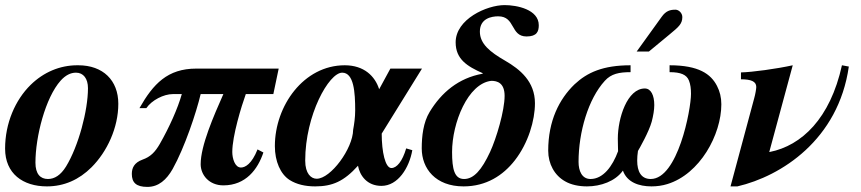

<svg xmlns="http://www.w3.org/2000/svg" viewBox="-23 -718 3377 753"><path d="M280 -462C212 -462 148 -435 97 -385C37 -326 -3 -235 -3 -135C-3 -37 67 13 161 13C228 13 287 -13 336 -62C397 -123 441 -217 441 -311C441 -403 381 -462 284 -462ZM322 -372C322 -285 285 -145 236 -65C215 -31 191 -16 165 -16C135 -16 116 -36 116 -80C116 -182 155 -335 215 -402C234 -423 254 -433 275 -433C304 -433 322 -410 322 -372Z M1070 -449H747C634 -449 578 -389 524 -294H551C572 -325 619 -349 655 -349H690C674 -292 641 -219 604 -154C585 -121 567 -103 536 -92C503 -80 494 -59 494 -36C494 -2 511 15 555 15C599 15 630 -13 654 -55C701 -139 747 -277 764 -349H853C815 -263 764 -147 764 -74C764 -32 797 9 853 9C941 9 988 -54 1010 -120L987 -132C964 -74 938 -61 922 -61C898 -61 888 -97 888 -122C888 -185 924 -302 941 -349H1049Z M1632 -449H1508L1464 -368C1448 -419 1405 -462 1329 -462C1168 -462 1055 -303 1055 -145C1055 -85 1077 -35 1113 -12C1140 5 1174 13 1213 13C1281 13 1326 -7 1381 -68C1388 -30 1416 11 1473 11C1538 11 1582 -60 1594 -129L1570 -136C1555 -85 1533 -59 1512 -59C1488 -59 1474 -122 1474 -194ZM1370 -285C1370 -257 1366 -231 1362 -209C1361 -135 1274 -17 1219 -17C1197 -17 1174 -37 1174 -88C1174 -267 1267 -433 1319 -433C1365 -433 1370 -356 1370 -285Z M1870 -429C1775 -412 1708 -355 1662 -279C1637 -238 1631 -184 1631 -136C1631 -57 1685 13 1795 13C1884 13 1950 -30 1996 -89C2049 -157 2075 -246 2075 -313C2075 -398 2017 -446 1958 -480C1899 -514 1859 -546 1859 -594C1859 -646 1905 -654 1931 -654C1999 -654 1978 -575 2042 -575C2083 -575 2090 -595 2090 -619C2090 -681 2004 -698 1956 -698C1886 -698 1764 -643 1764 -552C1764 -486 1809 -458 1870 -431ZM1956 -342C1956 -284 1924 -176 1899 -122C1866 -51 1835 -16 1797 -16C1759 -16 1750 -55 1750 -122C1750 -236 1812 -391 1904 -401C1927 -401 1956 -393 1956 -342Z M2474 -516H2522L2603 -583C2638 -612 2653 -624 2653 -651C2653 -667 2639 -680 2626 -680C2606 -680 2589 -676 2572 -652ZM2603 -435C2647 -435 2670 -425 2679 -402C2685 -387 2687 -370 2687 -350C2687 -287 2635 -16 2529 -16C2491 -16 2476 -46 2476 -88C2476 -100 2477 -113 2479 -126C2486 -138 2522 -201 2533 -241C2539 -264 2543 -287 2543 -306C2543 -344 2530 -371 2506 -371C2437 -371 2400 -255 2400 -174C2400 -154 2401 -137 2401 -125C2379 -65 2342 -16 2293 -16C2259 -16 2246 -48 2246 -83C2246 -200 2284 -330 2349 -401C2374 -429 2406 -435 2450 -435V-462C2342 -462 2280 -434 2230 -387C2170 -329 2127 -244 2127 -127C2127 -75 2152 -30 2193 -7C2217 7 2248 13 2279 13C2333 13 2390 -7 2420 -49C2436 -3 2483 13 2532 13C2553 13 2575 10 2594 4C2722 -35 2806 -190 2806 -309C2806 -336 2800 -360 2789 -381C2765 -428 2717 -462 2603 -462Z M3279 -462C3233 -253 3121 -147 2996 -122H2994L3086 -462C3022 -448 2928 -435 2883 -434V-407C2922 -407 2943 -399 2943 -377C2943 -369 2939 -347 2935 -333L2842 13H2869C3041 -27 3265 -170 3306 -457Z"/></svg>

Font: XITS
Style: Bold Italic
Weight: 700
Italic angle: -16.33°
Designer: MicroPress Inc., with final additions and corrections provided by Coen Hoffman, Elsevier (retired)
Version: Version 1.105